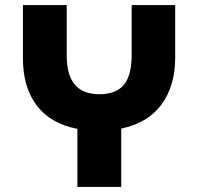

<svg xmlns="http://www.w3.org/2000/svg" viewBox="-20 -734 779 754"><path d="M284 0V-228Q179 -248 124.5 -319.5Q70 -391 70 -505V-714H242V-516Q242 -438 274.5 -401Q307 -364 370 -364Q436 -364 466.5 -401Q497 -438 497 -517V-714H668V-508Q668 -397 614.5 -324Q561 -251 456 -229V0Z"/></svg>

Font: Noto Sans Georgian ExtraBold
Style: Regular
Weight: 800
Designer: Monotype Design Team, Akaki Razmadze
Foundry: Google LLC
Version: Version 2.005; ttfautohint (v1.8.4.7-5d5b)